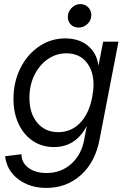

<svg xmlns="http://www.w3.org/2000/svg" viewBox="-20 -704 632 940"><path d="M5 61 85 51Q85 92 119 117.5Q153 143 208 143Q278 143 328 99Q378 55 392 -19L405 -88Q379 -37 338.5 -10.5Q298 16 244 16Q186 16 141 -14Q96 -44 71 -97.5Q46 -151 46 -220Q46 -302 79.5 -369.5Q113 -437 171 -476.5Q229 -516 299 -516Q367 -516 410.5 -480Q454 -444 462 -382L485 -500H560L467 -19Q446 90 376 153Q306 216 207 216Q125 216 69 173Q13 130 5 61ZM265 -57Q328 -57 371.5 -101.5Q415 -146 431 -226Q438 -265 438 -288Q438 -358 402.5 -400.5Q367 -443 305 -443Q255 -443 213.5 -414Q172 -385 148 -335.5Q124 -286 124 -225Q124 -149 162.5 -103Q201 -57 265 -57ZM312 -621Q312 -646 330.5 -665Q349 -684 373 -684Q396 -684 411.5 -668.5Q427 -653 427 -630Q427 -605 408.5 -587Q390 -569 365 -569Q342 -569 327 -583.5Q312 -598 312 -621Z"/></svg>

Font: MedMera Sans
Style: Italic
Weight: 400
Italic angle: -11°
Designer: Kasper Nordkvist
Foundry: UNCUT.wtf
Version: Version 1.300